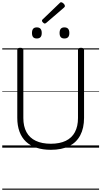

<svg xmlns="http://www.w3.org/2000/svg" viewBox="-20 -1316 903 1711"><path d="M433 19Q361 19 305 0.5Q249 -18 211 -54Q173 -90 153.5 -143.5Q134 -197 134 -266V-871Q134 -881 140 -885.5Q146 -890 160 -890Q175 -890 181.5 -885.5Q188 -881 188 -871V-264Q188 -190 216 -138.5Q244 -87 299 -61Q354 -35 433 -35Q512 -35 566 -61Q620 -87 647.5 -138.5Q675 -190 675 -264V-871Q675 -881 681.5 -885.5Q688 -890 702 -890Q729 -890 729 -871V-266Q729 -174 695 -110Q661 -46 595.5 -13.5Q530 19 433 19ZM308 -973Q286 -973 275.5 -985Q265 -997 265 -1022Q265 -1047 275.5 -1059.5Q286 -1072 308 -1072Q330 -1072 341 -1059.5Q352 -1047 352 -1022Q352 -997 341 -985Q330 -973 308 -973ZM554 -973Q532 -973 521.5 -985Q511 -997 511 -1022Q511 -1047 521.5 -1059.5Q532 -1072 554 -1072Q576 -1072 587 -1059.5Q598 -1047 598 -1022Q598 -997 587 -985Q576 -973 554 -973ZM379 -1106Q373 -1106 363.5 -1115Q354 -1124 354 -1131Q354 -1133 355 -1136.5Q356 -1140 360 -1143L510 -1287Q514 -1291 517 -1293.5Q520 -1296 524 -1296Q531 -1296 539 -1290.5Q547 -1285 552.5 -1277.5Q558 -1270 558 -1263Q558 -1259 557 -1256Q556 -1253 550 -1248L393 -1113Q388 -1110 385.5 -1108Q383 -1106 379 -1106ZM0 365H863V375H0ZM0 -20H863V0H0ZM0 -505H863V-500H0ZM0 -885H863V-875H0Z"/></svg>

Font: Playwrite IT Moderna Guides
Style: Regular
Weight: 400
Designer: Veronika Burian, José Scaglione
Foundry: TypeTogether
Version: Version 1.003